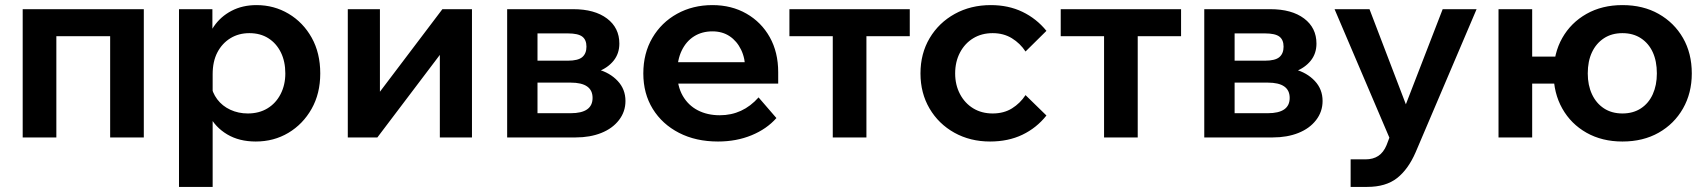

<svg xmlns="http://www.w3.org/2000/svg" viewBox="-20 -539 6695 753"><path d="M69 0V-503H544V0H412V-484L506 -397H102L201 -484V0Z M814 194H682V-503H813V-347H785Q792 -396 818.5 -435Q845 -474 888 -496.5Q931 -519 986 -519Q1055 -519 1112 -485Q1169 -451 1202.5 -391Q1236 -331 1236 -251Q1236 -172 1202 -112Q1168 -52 1111 -18Q1054 16 983 16Q918 16 871 -12Q824 -40 800 -87.5Q776 -135 779 -192L807 -210Q812 -176 832 -149.5Q852 -123 883.5 -108.5Q915 -94 952 -94Q996 -94 1029 -114Q1062 -134 1080.5 -170Q1099 -206 1099 -251Q1099 -298 1081.5 -333.5Q1064 -369 1032.5 -389Q1001 -409 958 -409Q916 -409 883.5 -389Q851 -369 832.5 -333.5Q814 -298 814 -248Z M1344 0V-503H1470V-168L1463 -170L1715 -503H1831V0H1705V-335L1712 -333L1460 0Z M1969 0V-503H2228Q2312 -503 2360.5 -466.5Q2409 -430 2409 -368Q2409 -329 2386.5 -301Q2364 -273 2325 -258L2324 -267Q2372 -254 2402.5 -221.5Q2433 -189 2433 -143Q2433 -101 2407.5 -68Q2382 -35 2338 -17.5Q2294 0 2238 0ZM2088 -34 2023 -95H2218Q2261 -95 2282.5 -110Q2304 -125 2304 -155Q2304 -185 2282.5 -200Q2261 -215 2218 -215H2034V-301H2207Q2247 -301 2263.5 -315Q2280 -329 2280 -356Q2280 -383 2263.5 -395.5Q2247 -408 2207 -408H2018L2088 -472Z M2955 -157 3025 -76Q2987 -33 2927.5 -8.5Q2868 16 2796 16Q2709 16 2643 -18Q2577 -52 2540 -112Q2503 -172 2503 -251Q2503 -330 2538.5 -390.5Q2574 -451 2635.5 -485Q2697 -519 2774 -519Q2849 -519 2907.5 -485.5Q2966 -452 2999 -393Q3032 -334 3032 -256V-250H2903V-264Q2903 -310 2886.5 -344Q2870 -378 2841.5 -397Q2813 -416 2774 -416Q2733 -416 2702 -396.5Q2671 -377 2653.5 -340.5Q2636 -304 2636 -254Q2636 -201 2657.5 -163.5Q2679 -126 2716.5 -106.5Q2754 -87 2803 -87Q2893 -87 2955 -157ZM3032 -211H2588V-295H3016L3032 -256Z M3246 0V-458H3378V0ZM3076 -397V-503H3548V-397Z M4002 -166 4084 -86Q4045 -37 3989.5 -10.5Q3934 16 3863 16Q3785 16 3723 -18.5Q3661 -53 3625.5 -113.5Q3590 -174 3590 -251Q3590 -329 3626 -389.5Q3662 -450 3724.5 -484.5Q3787 -519 3866 -519Q3935 -519 3990 -492.5Q4045 -466 4084 -418L4002 -337Q3981 -369 3948.5 -389Q3916 -409 3873 -409Q3830 -409 3797 -389Q3764 -369 3745 -333Q3726 -297 3726 -251Q3726 -206 3745 -170Q3764 -134 3797 -114Q3830 -94 3873 -94Q3917 -94 3949 -114Q3981 -134 4002 -166Z M4310 0V-458H4442V0ZM4140 -397V-503H4612V-397Z M4703 0V-503H4962Q5046 -503 5094.5 -466.5Q5143 -430 5143 -368Q5143 -329 5120.5 -301Q5098 -273 5059 -258L5058 -267Q5106 -254 5136.5 -221.5Q5167 -189 5167 -143Q5167 -101 5141.5 -68Q5116 -35 5072 -17.5Q5028 0 4972 0ZM4822 -34 4757 -95H4952Q4995 -95 5016.5 -110Q5038 -125 5038 -155Q5038 -185 5016.5 -200Q4995 -215 4952 -215H4768V-301H4941Q4981 -301 4997.5 -315Q5014 -329 5014 -356Q5014 -383 4997.5 -395.5Q4981 -408 4941 -408H4752L4822 -472Z M5638 -503H5771L5532 58Q5503 125 5459 159.5Q5415 194 5342 194H5277V86H5335Q5365 86 5385.5 72.5Q5406 59 5418 30L5429 1L5214 -503H5351L5515 -74H5472Z M6343 16Q6263 16 6202 -18.5Q6141 -53 6107 -113.5Q6073 -174 6073 -251Q6073 -330 6107 -390Q6141 -450 6202 -484.5Q6263 -519 6343 -519Q6424 -519 6485 -484.5Q6546 -450 6580.5 -390Q6615 -330 6615 -251Q6615 -174 6580.5 -113.5Q6546 -53 6485 -18.5Q6424 16 6343 16ZM5857 0V-503H5989V0ZM5922 -211V-317H6138V-211ZM6343 -94Q6385 -94 6415.5 -114Q6446 -134 6462 -169.5Q6478 -205 6478 -251Q6478 -299 6462 -334Q6446 -369 6415.5 -389Q6385 -409 6343 -409Q6301 -409 6270.5 -389Q6240 -369 6223.5 -334Q6207 -299 6207 -251Q6207 -205 6223.5 -169.5Q6240 -134 6270.5 -114Q6301 -94 6343 -94Z"/></svg>

Font: Wix Madefor Display
Style: Bold
Weight: 700
Designer: Dalton Maag Ltd
Foundry: Dalton Maag Ltd
Version: Version 3.100